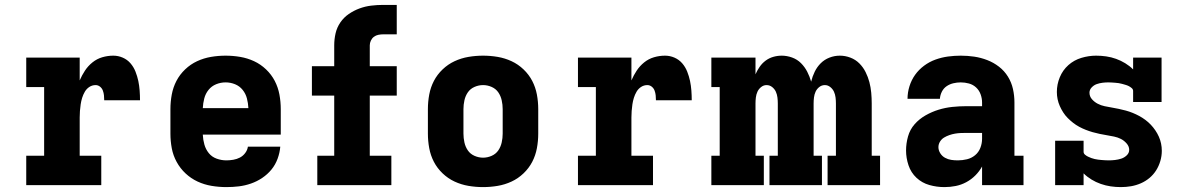

<svg xmlns="http://www.w3.org/2000/svg" viewBox="-20 -755 4840 783"><path d="M87 0V-120H160V-400H87V-520H305V-427Q314 -448 326.5 -467Q339 -486 357 -500.5Q375 -515 397 -521.5Q419 -528 442 -528Q462 -528 480.5 -520Q499 -512 512 -497Q525 -482 532.5 -463Q540 -444 544 -425Q548 -406 549.5 -386Q551 -366 551 -346H405Q405 -356 404 -366Q403 -376 399.5 -385.5Q396 -395 388 -401.5Q380 -408 370 -408Q356 -408 344.5 -400.5Q333 -393 326 -381Q319 -369 315 -356Q311 -343 309 -329.5Q307 -316 306 -302.5Q305 -289 305 -276V-120H393V0Z M903 8Q873 8 843 3Q813 -2 786 -14.5Q759 -27 737 -47.5Q715 -68 700.5 -94.5Q686 -121 680.5 -150.5Q675 -180 675 -210V-310Q675 -340 680.5 -369.5Q686 -399 699.5 -425Q713 -451 735 -472Q757 -493 784 -505.5Q811 -518 840.5 -523Q870 -528 900 -528Q930 -528 959.5 -523Q989 -518 1016 -505.5Q1043 -493 1065 -472Q1087 -451 1100.5 -425Q1114 -399 1119.5 -369.5Q1125 -340 1125 -310V-206H807Q808 -185 813.5 -165.5Q819 -146 831.5 -130.5Q844 -115 863.5 -108Q883 -101 903 -101Q917 -101 931.5 -103.5Q946 -106 958.5 -112.5Q971 -119 980 -131Q989 -143 991 -157H1123Q1121 -132 1112 -107.5Q1103 -83 1087 -63.5Q1071 -44 1049.5 -29.5Q1028 -15 1003.5 -6.5Q979 2 954 5Q929 8 903 8ZM807 -314H993Q992 -334 987 -353.5Q982 -373 969.5 -388.5Q957 -404 938.5 -411.5Q920 -419 900 -419Q880 -419 861.5 -411.5Q843 -404 830.5 -388.5Q818 -373 813 -353.5Q808 -334 807 -314Z M1274 0V-120H1343V-365H1252V-485H1343V-570Q1343 -595 1348.5 -619Q1354 -643 1368 -663.5Q1382 -684 1402.5 -698Q1423 -712 1446 -720.5Q1469 -729 1493.5 -732Q1518 -735 1543 -735H1598V-615H1543Q1533 -615 1523 -613Q1513 -611 1505 -605Q1497 -599 1492.5 -589.5Q1488 -580 1488 -570V-485H1598V-365H1488V-120H1576V0Z M1950 8Q1920 8 1890.5 3Q1861 -2 1834 -14.5Q1807 -27 1785 -48Q1763 -69 1749.5 -95Q1736 -121 1730.5 -150.5Q1725 -180 1725 -210V-310Q1725 -340 1730.5 -369.5Q1736 -399 1749.5 -425Q1763 -451 1785 -472Q1807 -493 1834 -505.5Q1861 -518 1890.5 -523Q1920 -528 1950 -528Q1980 -528 2009.5 -523Q2039 -518 2066 -505.5Q2093 -493 2115 -472Q2137 -451 2150.5 -425Q2164 -399 2169.5 -369.5Q2175 -340 2175 -310V-210Q2175 -180 2169.5 -150.5Q2164 -121 2150.5 -95Q2137 -69 2115 -48Q2093 -27 2066 -14.5Q2039 -2 2009.5 3Q1980 8 1950 8ZM1950 -112Q1968 -112 1985 -119.5Q2002 -127 2012 -141.5Q2022 -156 2026 -174Q2030 -192 2030 -210V-310Q2030 -328 2026 -346Q2022 -364 2012 -378.5Q2002 -393 1985 -400.5Q1968 -408 1950 -408Q1932 -408 1915 -400.5Q1898 -393 1888 -378.5Q1878 -364 1874 -346Q1870 -328 1870 -310V-210Q1870 -192 1874 -174Q1878 -156 1888 -141.5Q1898 -127 1915 -119.5Q1932 -112 1950 -112Z M2337 0V-120H2410V-400H2337V-520H2555V-427Q2564 -448 2576.5 -467Q2589 -486 2607 -500.5Q2625 -515 2647 -521.5Q2669 -528 2692 -528Q2712 -528 2730.5 -520Q2749 -512 2762 -497Q2775 -482 2782.5 -463Q2790 -444 2794 -425Q2798 -406 2799.5 -386Q2801 -366 2801 -346H2655Q2655 -356 2654 -366Q2653 -376 2649.5 -385.5Q2646 -395 2638 -401.5Q2630 -408 2620 -408Q2606 -408 2594.5 -400.5Q2583 -393 2576 -381Q2569 -369 2565 -356Q2561 -343 2559 -329.5Q2557 -316 2556 -302.5Q2555 -289 2555 -276V-120H2643V0Z M2881 0V-120H2915V-400H2881V-520H3061V-452Q3068 -468 3078 -482.5Q3088 -497 3102 -507.5Q3116 -518 3133 -523Q3150 -528 3168 -528Q3189 -528 3210 -520.5Q3231 -513 3246.5 -497.5Q3262 -482 3272 -462.5Q3282 -443 3288 -422Q3293 -443 3302.5 -462.5Q3312 -482 3327 -497Q3342 -512 3362.5 -520Q3383 -528 3405 -528Q3427 -528 3448 -520Q3469 -512 3484.5 -496.5Q3500 -481 3510 -461Q3520 -441 3525.5 -420Q3531 -399 3533 -377Q3535 -355 3535 -333V-120H3569V0H3355V-120H3389V-333Q3389 -345 3387.5 -357.5Q3386 -370 3381 -381Q3376 -392 3366 -400Q3356 -408 3344 -408Q3331 -408 3321 -400Q3311 -392 3306 -381Q3301 -370 3299.5 -357.5Q3298 -345 3298 -333V-120H3332V0H3118V-120H3152V-333Q3152 -345 3150.5 -357.5Q3149 -370 3144 -381Q3139 -392 3129 -400Q3119 -408 3106 -408Q3094 -408 3084 -400Q3074 -392 3069 -381Q3064 -370 3062.5 -357.5Q3061 -345 3061 -333V-120H3095V0Z M3832 8H3831Q3800 8 3770 -0.5Q3740 -9 3717.5 -30Q3695 -51 3685 -81Q3675 -111 3675 -141Q3675 -170 3683 -198.5Q3691 -227 3710 -248.5Q3729 -270 3754.5 -284.5Q3780 -299 3807.5 -307.5Q3835 -316 3864 -319Q3893 -322 3922 -322H3985V-337Q3985 -354 3979 -370.5Q3973 -387 3960.5 -398.5Q3948 -410 3931.5 -414.5Q3915 -419 3898 -419Q3883 -419 3868 -415.5Q3853 -412 3840.5 -403.5Q3828 -395 3821 -381Q3814 -367 3813 -352H3681Q3681 -378 3689 -403.5Q3697 -429 3712 -450Q3727 -471 3748.5 -487Q3770 -503 3795 -512Q3820 -521 3846 -524.5Q3872 -528 3898 -528Q3926 -528 3953 -524Q3980 -520 4006 -510Q4032 -500 4054 -483Q4076 -466 4090.5 -442.5Q4105 -419 4111 -392Q4117 -365 4117 -337V-120H4154V0H3985V-76Q3974 -56 3957.5 -39.5Q3941 -23 3920.5 -12Q3900 -1 3877.5 3.5Q3855 8 3832 8ZM3886 -101Q3905 -101 3923.5 -105.5Q3942 -110 3956.5 -122Q3971 -134 3978 -152Q3985 -170 3985 -189V-213H3922Q3910 -213 3898 -212.5Q3886 -212 3874.5 -210Q3863 -208 3851.5 -204Q3840 -200 3830 -194Q3820 -188 3813.5 -177.5Q3807 -167 3807 -155Q3807 -142 3814.5 -130Q3822 -118 3834 -111.5Q3846 -105 3859 -103Q3872 -101 3886 -101Z M4551 8Q4530 8 4509.5 5Q4489 2 4469 -5Q4449 -12 4431 -23Q4413 -34 4399 -48V0H4283V-181H4399V-136Q4399 -129 4405 -124Q4411 -119 4417.5 -116Q4424 -113 4430.5 -110.5Q4437 -108 4444 -106.5Q4451 -105 4458 -104Q4465 -103 4472 -102.5Q4479 -102 4486.5 -101.5Q4494 -101 4501 -101Q4514 -101 4527 -102.5Q4540 -104 4552.5 -108Q4565 -112 4575 -121.5Q4585 -131 4585 -144Q4585 -158 4574.5 -170Q4564 -182 4551 -188.5Q4538 -195 4523.5 -198Q4509 -201 4494 -203.5Q4479 -206 4464.5 -209Q4450 -212 4436 -216Q4422 -220 4408 -225.5Q4394 -231 4381 -238Q4368 -245 4356.5 -254Q4345 -263 4334.5 -273.5Q4324 -284 4316 -296.5Q4308 -309 4302 -322.5Q4296 -336 4293 -350.5Q4290 -365 4290 -380Q4290 -411 4302 -440Q4314 -469 4337 -489.5Q4360 -510 4390 -519Q4420 -528 4450 -528Q4471 -528 4491.5 -525Q4512 -522 4531.5 -515Q4551 -508 4569 -497Q4587 -486 4601 -472V-520H4717V-339H4601V-384Q4601 -391 4595 -396Q4589 -401 4583 -404Q4577 -407 4570 -409Q4563 -411 4556 -413Q4549 -415 4542 -416Q4535 -417 4528 -417.5Q4521 -418 4514 -418.5Q4507 -419 4500 -419Q4488 -419 4476 -417.5Q4464 -416 4452.5 -412Q4441 -408 4432 -398.5Q4423 -389 4423 -377Q4423 -362 4433 -350.5Q4443 -339 4456.5 -332Q4470 -325 4484.5 -322Q4499 -319 4513.5 -316.5Q4528 -314 4542.5 -311Q4557 -308 4571.5 -304Q4586 -300 4599.5 -294.5Q4613 -289 4626 -282Q4639 -275 4651 -266Q4663 -257 4673 -246.5Q4683 -236 4691.5 -223.5Q4700 -211 4706 -197.5Q4712 -184 4715 -169.5Q4718 -155 4718 -140Q4718 -119 4712 -98.5Q4706 -78 4695 -60.5Q4684 -43 4668 -29.5Q4652 -16 4632.5 -7.5Q4613 1 4592.5 4.5Q4572 8 4551 8Z"/></svg>

Font: Iosevka Etoile Heavy
Style: Regular
Weight: 900
Designer: Belleve Invis
Foundry: Belleve Invis
Version: Version 22.1.2; ttfautohint (v1.8.4)